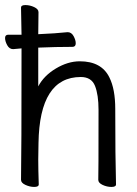

<svg xmlns="http://www.w3.org/2000/svg" viewBox="-20 -727 540 758"><path d="M368 -17Q369 -25 369 -293Q369 -353 355 -388Q341 -423 299 -423Q136 -423 132 -162Q132 -129 131 -97Q131 -59 133 1Q133 11 115 11Q98 11 80.5 3Q63 -5 63 -17Q65 -115 65 -536L32 -533Q17 -533 8.5 -548.5Q0 -564 0 -577Q0 -590 13 -590H65L63 -697Q63 -707 80 -707Q98 -707 115 -699Q132 -691 132 -679L131 -592Q200 -595 247 -600Q262 -600 270.5 -584.5Q279 -569 279 -556Q279 -542 266 -542Q200 -542 131 -539V-386Q153 -428 200.5 -456.5Q248 -485 295 -485Q381 -485 412 -421Q435 -375 435 -297Q435 -105 438 1Q438 11 420 11Q402 11 385 3Q368 -5 368 -17Z"/></svg>

Font: Moon Stars Kai T HW
Style: Regular
Weight: 400
Designer: GuiWonder
Version: Version 1.101